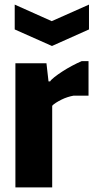

<svg xmlns="http://www.w3.org/2000/svg" viewBox="-20 -815 415 835"><path d="M44 -795 205 -723 367 -795V-687L206 -615L44 -687ZM47 -540H182L191 -461H198Q202 -468 216.5 -479.5Q231 -491 251 -504Q271 -517 293.5 -529Q316 -541 335 -549H365V-399H300Q288 -397 274 -392.5Q260 -388 247 -381.5Q234 -375 223 -368Q212 -361 207 -355V0H47Z"/></svg>

Font: Encode Sans Compressed
Style: ExtraBold
Weight: 800
Designer: Pablo Impallari, Andres Torresi
Foundry: Pablo Impallari, Andres Torresi
Version: Version 1.000; ttfautohint (v1.00) -l 8 -r 50 -G 200 -x 14 -